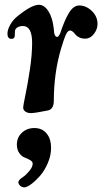

<svg xmlns="http://www.w3.org/2000/svg" viewBox="-20 -475 435 817"><path d="M317.4 -451.7Q346.2 -451.7 370.6 -428.5Q395 -405.3 395 -373Q395 -350.1 379.4 -330.3Q363.8 -310.5 343.3 -310.5Q328.1 -310.5 317.1 -315.9Q306.2 -321.3 301.3 -327.9Q296.4 -334.5 290.3 -339.8Q284.2 -345.2 277.8 -345.2Q268.6 -345.2 260.5 -327.9Q252.4 -310.5 238.8 -264.6Q209 -162.6 209 -44.4Q208 -7.8 180.7 -4.4Q131.3 5.9 110.8 6.3Q97.7 6.3 88.1 -0.2Q78.6 -6.8 78.6 -17.6Q78.6 -24.9 88.1 -70.6Q97.7 -116.2 107.2 -179.4Q116.7 -242.7 116.7 -292.5Q116.7 -363.8 78.1 -364.3Q65.4 -364.7 55.2 -358.9Q44.9 -353 43.9 -344.2Q43.5 -338.9 43.2 -332Q43 -325.2 43 -322.3Q41.5 -308.6 26.9 -309.6Q11.7 -311.5 11.7 -331.1Q11.7 -348.1 23.2 -369.1Q34.7 -390.1 54.2 -405.8Q114.3 -454.6 145.5 -454.6Q168.9 -454.6 186.5 -426.3Q190.4 -420.4 193.6 -413.3Q196.8 -406.2 199.2 -398.4Q201.7 -390.6 203.4 -384.3Q205.1 -377.9 206.3 -369.4Q207.5 -360.8 208.3 -356.4Q209 -352.1 209.7 -344.5Q210.4 -336.9 210.4 -335.9Q213.4 -317.9 223.6 -317.9Q229.5 -317.9 236.8 -335Q254.4 -388.7 273.4 -420.2Q292.5 -451.7 317.4 -451.7ZM58.1 300.8Q58.1 291 77.6 278.3Q89.8 270.5 104.5 252.9Q119.1 235.4 119.1 221.2Q119.1 212.9 108.6 206.5Q98.1 200.2 85.4 195.6Q72.8 190.9 62.3 176.8Q51.8 162.6 51.8 140.1Q51.8 109.9 73.2 89.8Q94.7 69.8 126.5 69.8Q158.7 69.8 178 92.5Q197.3 115.2 197.3 154.8Q197.3 187 183.3 219.2Q169.4 251.5 150.4 273.2Q131.3 294.9 112.8 308.6Q94.2 322.3 83.5 322.3Q72.8 322.3 65.4 314.9Q58.1 307.6 58.1 300.8Z"/></svg>

Font: Cooper* SemiBold
Style: Italic
Weight: 600
Italic angle: -7°
Designer: Owen Earl
Foundry: indestructible type*
Version: Version 0.001